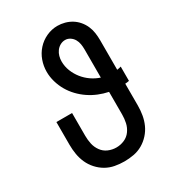

<svg xmlns="http://www.w3.org/2000/svg" viewBox="-182 -845 863 955"><g transform="rotate(-30 250.0 -367.5)"><path d="M250 8Q223 8 196 3Q169 -2 145.5 -15.5Q122 -29 103.5 -49.5Q85 -70 74 -94.5Q63 -119 58.5 -146Q54 -173 54 -200V-331H144V-200Q144 -176 149 -153Q154 -130 168 -110.5Q182 -91 204 -81.5Q226 -72 250 -72Q274 -72 296 -81.5Q318 -91 332 -110.5Q346 -130 351 -153Q356 -176 356 -200V-330Q327 -336 300 -347Q273 -358 248.5 -374.5Q224 -391 203.5 -412.5Q183 -434 168.5 -459Q154 -484 145.5 -513Q137 -542 137 -571Q137 -604 148 -635Q159 -666 181 -690.5Q203 -715 233.5 -729Q264 -743 297 -743Q318 -743 338.5 -737.5Q359 -732 377 -721Q395 -710 409 -693.5Q423 -677 431.5 -657.5Q440 -638 443 -617Q446 -596 446 -575V-405Q452 -406 457.5 -407Q463 -408 469 -410V-328Q463 -327 457.5 -326Q452 -325 446 -325V-200Q446 -173 441.5 -146Q437 -119 426 -94.5Q415 -70 396.5 -49.5Q378 -29 354.5 -15.5Q331 -2 304 3Q277 8 250 8ZM356 -412V-575Q356 -590 353.5 -605Q351 -620 343.5 -633Q336 -646 323 -654.5Q310 -663 295 -663Q280 -663 266.5 -655.5Q253 -648 244 -635.5Q235 -623 231 -608.5Q227 -594 227 -579Q227 -550 237.5 -523.5Q248 -497 265.5 -475Q283 -453 306 -437Q329 -421 356 -412Z"/></g></svg>

Font: Iosevka Term Medium
Style: Regular
Weight: 500
Monospace: yes
Designer: Belleve Invis
Foundry: Belleve Invis
Version: Version 26.3.1